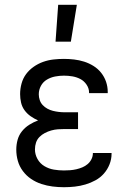

<svg xmlns="http://www.w3.org/2000/svg" viewBox="-20 -774 540 802"><path d="M247 8Q223 8 199.5 5Q176 2 153 -5.5Q130 -13 110 -26.5Q90 -40 75.5 -59.5Q61 -79 54.5 -102Q48 -125 48 -149Q48 -170 53.5 -190Q59 -210 72 -226Q85 -242 102.5 -253Q120 -264 139 -271Q123 -278 108 -288.5Q93 -299 82.5 -313.5Q72 -328 68 -345.5Q64 -363 64 -381Q64 -403 70 -425Q76 -447 89 -464.5Q102 -482 120.5 -495Q139 -508 160 -515.5Q181 -523 203 -525.5Q225 -528 247 -528Q268 -528 289.5 -525.5Q311 -523 331.5 -516.5Q352 -510 370.5 -498.5Q389 -487 402.5 -470Q416 -453 423 -432.5Q430 -412 430 -390V-385H352V-388Q352 -405 341.5 -420.5Q331 -436 315.5 -444Q300 -452 282.5 -455Q265 -458 247 -458Q229 -458 210.5 -454.5Q192 -451 176 -441.5Q160 -432 151 -415.5Q142 -399 142 -380Q142 -368 146 -356Q150 -344 158.5 -335Q167 -326 178 -320Q189 -314 201 -311Q213 -308 225.5 -306.5Q238 -305 250 -305H306V-235H250Q236 -235 222 -234Q208 -233 194 -229Q180 -225 167.5 -218.5Q155 -212 145 -202Q135 -192 130.5 -178.5Q126 -165 126 -150Q126 -129 136.5 -110Q147 -91 165.5 -80Q184 -69 205 -65.5Q226 -62 247 -62Q260 -62 273 -63Q286 -64 299 -67Q312 -70 324 -75Q336 -80 346 -88.5Q356 -97 362 -109Q368 -121 368 -134V-135H446V-132Q446 -109 437.5 -87.5Q429 -66 414 -49Q399 -32 379 -21Q359 -10 337 -3.5Q315 3 292.5 5.5Q270 8 247 8ZM212 -600 223 -754H301L276 -600Z"/></svg>

Font: Iosevka srxl
Style: Regular
Weight: 400
Monospace: yes
Designer: Belleve Invis
Foundry: Belleve Invis
Version: Version 33.0.1; ttfautohint (v1.8.3)